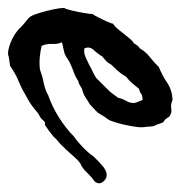

<svg xmlns="http://www.w3.org/2000/svg" viewBox="-36 -392 437 464"><g transform="rotate(90 182.0 -160.5)"><path d="M7.8 -215.8Q14.2 -219.2 23.4 -230.7Q32.7 -242.2 41.5 -253.2Q50.3 -264.2 54.7 -265.6Q57.6 -270.5 60.1 -273.9Q62.5 -277.3 67.4 -280.3Q75.2 -294.4 87.9 -304.2Q101.1 -314.5 112.3 -326.2Q121.6 -330.1 131.1 -335Q140.6 -339.8 149.9 -346.2Q168.9 -358.9 192.4 -359.4Q203.1 -354.5 213.4 -356.4Q223.1 -358.4 232.4 -351.6Q237.8 -342.3 241.2 -340.3Q244.6 -338.4 247.1 -335Q251 -322.8 252.9 -318.8Q255.4 -314.9 255.9 -310.5Q256.3 -303.2 256.8 -298.1Q257.3 -293 257.8 -289.6Q258.3 -283.2 257.8 -277.3Q254.9 -252.4 248 -227.5Q247.1 -224.6 246.1 -221.7Q245.1 -218.8 244.1 -215.3Q242.2 -209 239.3 -204.1Q231.9 -194.8 229 -189Q224.6 -181.2 222.7 -178.7Q216.8 -172.9 211.7 -168Q206.5 -163.1 202.1 -159.2Q197.8 -156.7 193.4 -154.1Q189 -151.4 184.6 -148.4Q176.3 -143.1 165 -140.6L156.2 -135.3Q151.9 -132.3 146.5 -131.8Q137.7 -125.5 127 -121.6Q122.1 -119.6 116.9 -117.7Q111.8 -115.7 106.4 -113.3Q99.1 -110.4 93.8 -106.4Q88.4 -102.5 80.1 -98.6Q75.7 -97.2 65.9 -95.2Q56.6 -93.8 52.7 -91.8Q57.6 -82 56.6 -67.4Q56.2 -53.7 61.5 -43Q74.2 -40 89.4 -38.6Q104.5 -37.1 118.2 -39.1Q120.6 -39.6 123.3 -40.5Q126 -41.5 128.9 -42.5Q131.8 -43.5 134.8 -44.4Q137.7 -45.4 140.6 -45.9Q151.4 -47.9 161.6 -50.8Q171.9 -53.7 179.7 -58.6Q208 -68.4 234.4 -85Q260.7 -101.6 280.3 -121.1Q292 -128.9 306.2 -142.6Q320.3 -156.2 328.1 -168Q342.8 -183.6 354 -192.4Q365.2 -201.2 375 -200.2Q382.8 -200.2 390.1 -190.9Q397.5 -181.6 388.7 -170.9Q379.4 -165 368.2 -153.3Q357.4 -141.6 345.7 -136.7Q337.4 -131.3 323.7 -115.2Q310.5 -100.1 301.8 -91.8Q299.8 -89.8 297.4 -87.4Q294.9 -85 291.5 -82.5Q285.2 -77.6 281.2 -72.3Q266.1 -59.6 252 -50.8Q246.6 -52.7 243.2 -48.8Q238.8 -43.5 235.4 -41Q233.9 -40 232.4 -39.1Q231 -38.1 229 -37.1Q227.1 -36.1 225.6 -35.2Q224.1 -34.2 222.7 -33.2Q214.8 -26.4 205.6 -19.5Q196.3 -12.7 186.5 -7.8Q176.8 -2 167 3.2Q157.2 8.3 147.5 12.2Q137.7 16.1 128.2 21.5Q118.7 26.9 109.4 33.2L98.6 34.7Q96.2 35.2 93.8 35.4Q91.3 35.6 88.9 36.1Q83.5 38.1 78.6 38.1Q73.7 38.1 66.4 36.1Q34.2 27.3 13.7 4.9Q10.7 2 7.6 -0.7Q4.4 -3.4 1 -5.9Q-6.8 -11.7 -9.8 -16.6Q-14.2 -23.9 -18.8 -39.6Q-23.4 -55.2 -26.9 -71.5Q-30.3 -87.9 -30.3 -96.7Q-27.3 -102.5 -23.9 -116.9Q-20.5 -131.3 -18.1 -145.8Q-15.6 -160.2 -15.6 -166Q-13.7 -168 -8.1 -179Q-2.4 -189.9 2.7 -201.4Q7.8 -212.9 7.8 -215.8ZM165 -278.3Q158.2 -269.5 151.4 -261.7Q144.5 -253.9 135.7 -247.1Q129.9 -236.3 122.1 -227.5Q114.3 -218.8 106.4 -210.9Q102.5 -203.1 97.7 -198.7Q92.8 -194.3 86.9 -189.5Q80.6 -178.7 71.3 -168.9Q62 -159.2 67.4 -146.5Q78.1 -144.5 88.9 -149.4Q99.6 -154.3 107.4 -158.2Q111.3 -160.6 115.5 -162.6Q119.6 -164.6 123.5 -166.5Q127.4 -168.5 131.3 -170.4Q135.3 -172.4 138.7 -174.8L164.1 -200.2Q169.9 -205.6 175.8 -212.9Q178.2 -216.3 180.9 -220Q183.6 -223.6 186.5 -227.5Q189 -238.3 194.3 -247.6Q200.2 -257.3 199.2 -267.6Q198.7 -272 195.8 -277.8Q192.9 -283.7 192.4 -287.1Q182.1 -287.1 177.2 -283.7Q174.8 -281.7 171.6 -280.5Q168.5 -279.3 165 -278.3Z"/></g></svg>

Font: Taprom
Style: Regular
Weight: 400
Designer: Danh Hong
Version: Version 8.002; ttfautohint (v1.8.3)